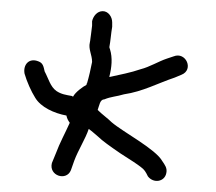

<svg xmlns="http://www.w3.org/2000/svg" viewBox="-20 -522 387 344"><path d="M24 -390C28 -376 36 -358 43 -347C53 -330 77 -319 99 -315C100 -310 102 -306 105 -302C97 -284 87 -266 80 -247L73 -230C67 -207 99 -197 107 -217L113 -234C120 -253 133 -273 139 -291C146 -286 151 -281 156 -277C163 -270 177 -260 196 -247C215 -235 227 -227 232 -223C239 -218 241 -214 245 -206C255 -193 275 -196 278 -212C280 -221 275 -227 271 -233C259 -255 201 -285 180 -303C173 -310 163 -317 155 -325C158 -333 159 -344 167 -344C179 -349 189 -349 202 -353C236 -358 263 -373 293 -383L305 -388C328 -397 313 -430 291 -421L279 -417C264 -412 248 -402 232 -398C215 -392 194 -388 176 -384V-385C180 -401 182 -418 177 -434C176 -436 176 -437 176 -438C178 -448 179 -463 181 -474V-482C181 -492 174 -502 164 -502C154 -502 147 -493 145 -484V-476L143 -460C142 -455 142 -450 141 -446C138 -434 145 -424 145 -411C143 -400 139 -383 136 -373C135 -372 135 -371 135 -370C129 -367 115 -357 111 -349C110 -349 110 -349 109 -350C98 -352 90 -353 81 -359C70 -367 67 -381 60 -394C58 -403 57 -409 49 -412C32 -419 21 -406 24 -390Z"/></svg>

Font: Stray Cat
Style: Cn
Weight: 400
Version: Version 1.0